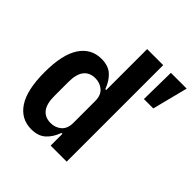

<svg xmlns="http://www.w3.org/2000/svg" viewBox="-200 -884 1041 1041"><g transform="rotate(45 320.0 -364.0)"><path d="M200 12Q121 12 76.5 -55Q32 -122 32 -258Q32 -394 76.5 -461Q121 -528 200 -528Q252 -528 282.5 -500.5Q313 -473 330 -426H337V-740H460V0H337V-90H330Q313 -43 282.5 -15.5Q252 12 200 12ZM250 -86Q286 -86 311.5 -108Q337 -130 337 -175V-341Q337 -386 311.5 -408Q286 -430 250 -430Q207 -430 184 -401Q161 -372 161 -312V-204Q161 -144 184 -115Q207 -86 250 -86ZM519 -740H640L588 -536H516Z"/></g></svg>

Font: IBM Plex Mono SmBld
Style: Regular
Weight: 600
Monospace: yes
Designer: Mike Abbink, Paul van der Laan, Pieter van Rosmalen
Foundry: Bold Monday
Version: Version 2.3